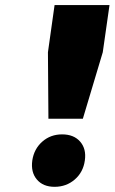

<svg xmlns="http://www.w3.org/2000/svg" viewBox="-20 -721 447 749"><path d="M106 -95.2Q112.8 -140.1 145 -168.5Q177.2 -196.8 222.2 -196.8Q268.1 -196.8 292.7 -168.5Q317.4 -140.1 311 -95.2Q304.7 -49.3 271.7 -20.8Q238.8 7.8 192.9 7.8Q147.9 7.8 123.8 -20.8Q99.6 -49.3 106 -95.2ZM167 -517.1 192.9 -701.2H407.2L380.9 -517.1L303.2 -257.8H168.9Z"/></svg>

Font: Trueno Black
Style: Italic
Weight: 900
Designer: Julieta Ulanovsky
Foundry: Julieta Ulanovsky
Version: Version 3.001b | FøM Fix